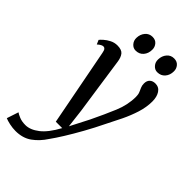

<svg xmlns="http://www.w3.org/2000/svg" viewBox="-340 -833 1168 1168"><g transform="rotate(45 244.5 -248.5)"><path d="M86 -461.5Q82.5 -480.5 76.8 -487.2Q71 -494 63 -494Q48 -494 25.5 -473.5L13.5 -501Q18.5 -508 34 -522Q49.5 -536 71.5 -547.2Q93.5 -558.5 119 -558.5Q156 -558.5 170.5 -540.2Q185 -522 189.5 -489.5Q202.5 -399.5 216 -306.5Q229.5 -213.5 243 -122.5L257.5 -1.5L320 -123Q361 -208 390.2 -277.8Q419.5 -347.5 419.5 -416.5Q419.5 -437.5 413.5 -451.5Q407.5 -465.5 401.8 -478.5Q396 -491.5 396 -508.5Q396 -532.5 409.5 -545.2Q423 -558 445.5 -558Q477 -558 493.5 -532.5Q510 -507 510 -468Q510 -418 493.8 -366.8Q477.5 -315.5 453.5 -265.8Q429.5 -216 405.5 -170Q375 -107 342.2 -48.2Q309.5 10.5 279.5 58.8Q249.5 107 227 138Q195 187.5 152.2 218Q109.5 248.5 47.5 248.5Q23 248.5 -3.8 242.8Q-30.5 237 -44.5 230.5L-19.5 155Q-10.5 162 11.8 171.2Q34 180.5 65 180.5Q106.5 180.5 150.8 146.2Q195 112 236.5 35H181.5ZM218.5 -614Q197 -614 181.8 -631.5Q166.5 -649 167.5 -673.5Q168.5 -704 186.5 -725.2Q204.5 -746.5 233 -746.5Q259 -746.5 273.2 -729.2Q287.5 -712 287 -689.5Q287 -657.5 268.5 -635.8Q250 -614 218.5 -614ZM404.5 -614Q383 -614 367.8 -631.5Q352.5 -649 353.5 -673.5Q354.5 -704 372.2 -725.2Q390 -746.5 418.5 -746.5Q444.5 -746.5 459 -729.2Q473.5 -712 473 -689.5Q473 -657.5 454.5 -635.8Q436 -614 404.5 -614Z"/></g></svg>

Font: Merriweather Text Regular
Style: Italic
Weight: 400
Italic angle: -7.8°
Designer: Eben Sorkin
Foundry: Eben Sorkin
Version: Version 2.100; ttfautohint (v1.7.19-72a1) -l 8 -r 50 -G 200 